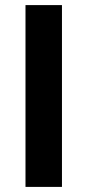

<svg xmlns="http://www.w3.org/2000/svg" viewBox="-20 -733 343 753"><path d="M80 0V-713H223V0Z"/></svg>

Font: Commissioner SemiBold
Style: Regular
Weight: 600
Designer: Kostas Bartsokas
Foundry: Kostas Bartsokas
Version: Version 1.000; ttfautohint (v1.8.3)